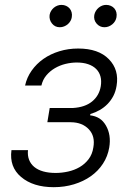

<svg xmlns="http://www.w3.org/2000/svg" viewBox="-20 -750 531 781"><path d="M26.6 -139.2H93.8Q91.6 -117.5 98.2 -100.3Q104.8 -83.1 119.3 -71Q133.9 -58.9 155.9 -52.7Q177.9 -46.5 206.3 -46.5Q231.5 -46.5 257.1 -52.2Q282.7 -57.9 304 -70.3Q325.3 -82.7 340.4 -102.5Q355.5 -122.2 359.7 -150.2Q367.9 -196 341.3 -224.1Q314.6 -252.5 267.8 -252.8H172.6L182.2 -310.7H276.6Q325.6 -313.6 354.6 -337.2Q383.5 -360.8 389.9 -399.1Q393.5 -421.2 388.7 -438.9Q383.9 -456.7 371.3 -469.3Q358.7 -481.9 338.8 -488.8Q318.9 -495.7 292.3 -495.7Q269.9 -495.7 246.6 -490.1Q223.4 -484.4 203.3 -472.7Q183.2 -460.9 168.5 -443.4Q153.8 -425.8 148.4 -402H82Q89.1 -435 108.7 -462.7Q128.2 -490.4 156.8 -510.5Q185.4 -530.5 221.4 -541.5Q257.5 -552.6 297.9 -552.6Q380.7 -552.6 422.9 -509.2Q465.2 -465.9 454.2 -400.9Q450.6 -378.2 441.1 -359.7Q431.5 -341.3 417.4 -326.9Q403.4 -312.5 385.7 -302.4Q367.9 -292.3 347.7 -286.2L346.6 -280.9Q367.9 -278.4 383.9 -268.5Q399.9 -258.5 410.9 -239.3Q432.9 -201.3 424.4 -150.2Q418.3 -114 398.8 -84.2Q379.3 -54.3 349.4 -33.2Q319.6 -12.1 281.1 -0.4Q242.5 11.4 198.5 11.4Q114.7 11.4 65.7 -30.2Q17.4 -71 26.6 -139.2ZM363.6 -689.3Q365.4 -698.2 370 -705.6Q374.6 -713.1 381.2 -718.6Q387.8 -724.1 395.6 -727.1Q403.4 -730.1 411.6 -730.1Q422.2 -730.1 430.9 -726.2Q439.6 -722.3 445.3 -715.6Q451 -708.8 453.3 -699.8Q455.6 -690.7 453.8 -680Q452.4 -671.9 448.2 -664.4Q443.9 -657 437.3 -651.5Q430.8 -646 422.6 -642.6Q414.4 -639.2 404.8 -639.2Q385.7 -639.2 372.9 -654.1Q360.1 -669 363.6 -689.3ZM181.8 -689.3Q183.2 -698.2 187.9 -705.6Q192.5 -713.1 199 -718.6Q205.6 -724.1 213.6 -727.1Q221.6 -730.1 229.8 -730.1Q240.4 -730.1 248.9 -726.2Q257.5 -722.3 263.1 -715.7Q268.8 -709.2 271.3 -699.9Q273.8 -690.7 272 -680Q271 -672.2 266.7 -664.8Q262.4 -657.3 255.9 -651.6Q249.3 -646 240.9 -642.6Q232.6 -639.2 223 -639.2Q203.5 -639.2 191.4 -654.5Q179.3 -669.7 181.8 -689.3Z"/></svg>

Font: Inter P Light
Style: Italic
Weight: 300
Italic angle: 9.39999°
Designer: Rasmus Andersson
Foundry: rsms
Version: Version 3.018;git-588b23468